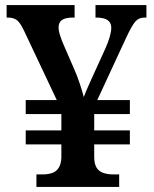

<svg xmlns="http://www.w3.org/2000/svg" viewBox="-20 -734 603 754"><path d="M123 0V-49H146Q168 -49 184.5 -54.5Q201 -60 210.5 -75Q220 -90 221 -115V-167H81V-222H221V-286H81V-341H203L75 -612Q61 -642 48 -653.5Q35 -665 11 -665H6V-714H273V-665H266Q237 -665 223.5 -655.5Q210 -646 210 -626Q210 -614 214.5 -599.5Q219 -585 226 -567L269 -468Q283 -437 293.5 -405Q304 -373 309 -353Q312 -361 317.5 -374.5Q323 -388 330 -403Q337 -418 343 -432L394 -544Q405 -568 411 -589.5Q417 -611 417 -625Q417 -645 402.5 -655Q388 -665 358 -665H355V-714H555V-665H548Q525 -665 511.5 -649.5Q498 -634 476 -587L362 -341H490V-286H350V-222H490V-167H350V-118Q350 -91 359 -76Q368 -61 385.5 -55Q403 -49 425 -49H448V0Z"/></svg>

Font: Noto Serif Khmer SemiBold
Style: Regular
Weight: 600
Version: Version 2.003